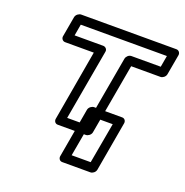

<svg xmlns="http://www.w3.org/2000/svg" viewBox="-133 -674 960 995"><g transform="rotate(20 346.5 -177.0)"><path d="M627 -440H465C450 -440 438 -426 436 -415L367 -25H262L331 -415C334 -430 321 -440 310 -440H152L163 -503H638ZM644 -390C655 -390 670 -400 673 -415L693 -528C695 -539 687 -553 672 -553H147C136 -553 120 -543 117 -528L97 -415C95 -404 103 -390 118 -390H276L208 0C206 11 213 25 228 25H383C394 25 410 15 413 0L482 -390ZM455 149H350L390 -75H495ZM472 199C483 199 498 189 501 174L549 -100C551 -111 544 -125 529 -125H374C363 -125 347 -115 344 -100L296 174C294 185 301 199 316 199Z"/></g></svg>

Font: Asimov
Style: WidOuIt
Weight: 500
Designer: Google
Version: Version 2.000980; 2014